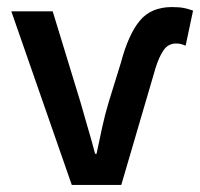

<svg xmlns="http://www.w3.org/2000/svg" viewBox="-20 -523 566 543"><path d="M183 0 12 -491H129L207 -236Q217 -200 228 -163Q239 -126 249 -88H253Q261 -126 269 -163Q277 -200 288 -236L322 -346Q343 -425 375 -464Q407 -503 466 -503Q487 -503 499.5 -500.5Q512 -498 526 -493L505 -394Q500 -396 493.5 -398Q487 -400 478 -400Q456 -400 443 -381.5Q430 -363 420 -331L323 0Z"/></svg>

Font: TT Toshiba Sans Medium
Style: Regular
Weight: 500
Designer: Paul D. Hunt
Foundry: Toshiba Corporation
Version: Version 2.020;PS 2.000;hotconv 1.0.86;makeotf.lib2.5.63406